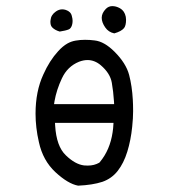

<svg xmlns="http://www.w3.org/2000/svg" viewBox="-20 -604 540 612"><path d="M209 -552.7Q206.1 -566.9 189.9 -572.3Q184.1 -574.2 178.2 -574.2Q168 -574.2 158.2 -567.4Q142.6 -556.6 141.1 -540Q140.6 -537.1 140.6 -534.4Q140.6 -531.7 141.1 -528.3Q142.1 -521 147 -516.1Q155.3 -507.8 170.4 -503.4Q189.5 -506.3 199.2 -510.3Q206.1 -513.2 209.5 -523.9Q211.4 -530.3 211.4 -537.4Q211.4 -544.4 209 -552.7ZM375.5 -514.6Q381.8 -522.9 381.8 -541Q381.8 -550.8 378.4 -559.1Q375 -567.4 370.1 -571.8Q362.8 -579.1 349.6 -583Q343.8 -584.5 337.9 -584.5Q326.2 -584.5 317.4 -575.7Q304.2 -562 304.2 -547.4Q304.2 -532.7 315.4 -516.6Q325.7 -501.5 344.2 -497.6Q366.7 -503.9 375.5 -514.6ZM152.3 -272 153.8 -281.7Q160.2 -317.9 177.2 -354Q194.8 -392.1 231.9 -407.2Q246.1 -412.6 258.8 -412.6Q281.7 -412.6 301.3 -396Q331.1 -370.6 336.4 -340.3Q341.3 -312.5 343.3 -280.8L343.8 -272ZM259.8 -76.2Q253.9 -76.2 248 -76.7Q219.7 -80.1 189.9 -108.9Q159.7 -137.7 155.8 -203.6L155.3 -212.4H341.8Q340.8 -192.9 338.9 -182.1Q330.6 -126 298.3 -87.4L297.4 -86.4L296.4 -85.4Q280.3 -76.2 259.8 -76.2ZM401.4 -200.2Q404.3 -228 404.3 -249.5Q404.3 -271 403.3 -286.6Q400.9 -329.6 391.6 -365.2Q381.8 -402.3 345.2 -439Q312.5 -471.7 281.7 -475.1Q266.6 -477.1 251 -477.1Q235.4 -477.1 221.2 -474.6Q207 -472.2 194.8 -465.3Q180.2 -457 165.5 -440.9Q137.7 -410.6 118.2 -366.7Q93.3 -313 93.3 -241.7Q93.3 -197.3 104 -150.9Q116.7 -92.3 156.7 -55.2Q196.8 -18.1 229 -12.2Q274.9 -14.2 306.2 -24.4Q335.9 -34.7 355.2 -59.3Q374.5 -84 385.7 -120.4Q397 -156.7 401.4 -200.2Z"/></svg>

Font: NaikaiFont
Style: Light
Weight: 300
Version: Version 1.89